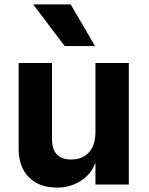

<svg xmlns="http://www.w3.org/2000/svg" viewBox="-20 -841 678 875"><path d="M567 0H415V-99Q395 -46 347 -16Q299 14 240 14Q159 14 112 -33Q65 -80 65 -162V-554H217V-207Q217 -160 239.5 -137Q262 -114 305 -114Q355 -114 385 -146.5Q415 -179 415 -240V-554H567ZM275 -631 131 -821H302L413 -631Z"/></svg>

Font: Application
Style: Bold
Weight: 700
Designer: Wei Huang
Foundry: Wei Huang
Version: Version 0.012